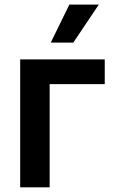

<svg xmlns="http://www.w3.org/2000/svg" viewBox="-20 -799 503 819"><path d="M426.8 -545.5V-440H191.8V0H66.1V-545.5ZM196.4 -617.2 275.9 -779.5H401.6L292.6 -617.2Z"/></svg>

Font: InterMG SemiBold
Style: Regular
Weight: 600
Designer: Rasmus Andersson
Foundry: rsms
Version: Version 3.019;December 26, 2023;FontCreator 15.0.0.2955 64-b